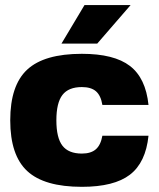

<svg xmlns="http://www.w3.org/2000/svg" viewBox="-20 -720 620 750"><path d="M379.9 -189.9H560.1Q549.3 -85 487.5 -37.6Q425.8 9.8 299.8 9.8Q152.8 9.8 86.4 -51.8Q20 -113.3 20 -250Q20 -386.7 86.4 -448.2Q152.8 -509.8 299.8 -509.8Q425.8 -509.8 487.5 -462.4Q549.3 -415 560.1 -310.1H379.9Q374 -346.7 355 -363.3Q335.9 -379.9 299.8 -379.9Q247.6 -379.9 223.9 -349.1Q200.2 -318.4 200.2 -250Q200.2 -181.6 223.9 -150.9Q247.6 -120.1 299.8 -120.1Q335 -120.1 354.2 -136.7Q373.5 -153.3 379.9 -189.9ZM220.2 -549.8 310.1 -700.2H490.2L359.9 -549.8Z"/></svg>

Font: Fivo Sans Heavy
Style: Regular
Weight: 900
Designer: Alexander Slobzheninov
Foundry: Alexander Slobzheninov
Version: 1.0